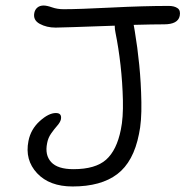

<svg xmlns="http://www.w3.org/2000/svg" viewBox="-20 -656 665 688"><path d="M240.2 12.2Q157.2 12.2 112.8 -35.4Q68.4 -83 82 -150.9Q90.3 -192.9 122.3 -221.9Q154.3 -251 180.2 -251Q202.6 -251 198.2 -228Q195.8 -217.8 185.1 -205.6Q174.3 -193.4 163.3 -177.7Q152.3 -162.1 148.9 -143.1Q140.1 -100.6 163.3 -75.2Q186.5 -49.8 243.2 -49.8Q321.8 -49.8 360.1 -83.7Q398.4 -117.7 413.1 -191.9Q421.9 -233.9 420.4 -297.1Q418.9 -360.4 411.9 -422.6Q404.8 -484.9 394 -538.1Q391.1 -551.3 391.1 -564Q199.7 -557.1 179.2 -557.1Q147 -557.1 122.3 -570.6Q97.7 -584 103 -609.9Q105.5 -622.1 114.3 -629.2Q123 -636.2 136.2 -636.2Q147.9 -636.2 166.7 -629.6Q185.5 -623 208 -623Q262.2 -623 378.7 -628.9Q495.1 -634.8 585 -634.8Q604.5 -634.8 616.2 -626.7Q627.9 -618.7 624 -599.1Q617.7 -568.8 567.9 -568.8Q529.3 -568.8 459 -566.9Q459 -565.9 460.7 -557.6Q462.4 -549.3 462.9 -544.9Q472.7 -486.8 479 -423.1Q485.4 -359.4 486.6 -289.8Q487.8 -220.2 478 -175.8Q458.5 -76.2 400.1 -32Q341.8 12.2 240.2 12.2Z"/></svg>

Font: Shantell Sans Irregular Bouncy
Style: Italic
Weight: 300
Italic angle: -11.31°
Designer: Stephen Nixon, Anya Danilova, Shantell Martin
Foundry: Arrow Type
Version: Version 1.006;[9816181b4]